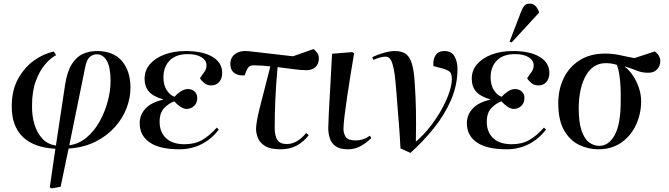

<svg xmlns="http://www.w3.org/2000/svg" viewBox="-20 -811 3698 1061"><path d="M267 230 255 225 286 11Q167 5 105.5 -55Q44 -115 45 -225Q45 -312 80 -375.5Q115 -439 168.5 -477Q222 -515 278 -526L290 -506Q260 -491 229.5 -455.5Q199 -420 178 -363.5Q157 -307 157 -228Q156 -171 170.5 -123.5Q185 -76 214.5 -44.5Q244 -13 289 -7L339 -338Q350 -413 375.5 -454.5Q401 -496 437 -512.5Q473 -529 516 -529Q607 -529 654 -473.5Q701 -418 701 -326Q701 -270 679.5 -213.5Q658 -157 614.5 -108.5Q571 -60 507.5 -28Q444 4 359 10L315 221ZM363 -8Q417 -16 459.5 -52Q502 -88 531 -140.5Q560 -193 575.5 -251.5Q591 -310 591 -363Q591 -440 570 -475.5Q549 -511 515 -511Q494 -511 476.5 -496.5Q459 -482 451 -441Z M972 14Q862 14 807 -24Q752 -62 752 -130Q752 -177 784.5 -211.5Q817 -246 881 -260V-262Q826 -278 802.5 -305.5Q779 -333 779 -376Q779 -423 809 -457Q839 -491 890 -510Q941 -529 1006 -529Q1100 -529 1154 -497Q1208 -465 1208 -407Q1207 -375 1190.5 -357Q1174 -339 1148 -339Q1124 -339 1108.5 -352Q1093 -365 1085 -379Q1104 -405 1112.5 -418.5Q1121 -432 1121 -450Q1121 -478 1093 -495Q1065 -512 1018 -512Q953 -512 918.5 -477.5Q884 -443 883 -385Q883 -342 900.5 -314Q918 -286 944 -276Q959 -293 979 -306Q999 -319 1019 -319Q1039 -319 1054.5 -306Q1070 -293 1070 -269Q1070 -242 1052.5 -225.5Q1035 -209 1011 -209Q995 -209 976.5 -221.5Q958 -234 943 -251Q914 -241 888 -214.5Q862 -188 862 -138Q862 -81 897.5 -47.5Q933 -14 1000 -14Q1056 -14 1096.5 -37Q1137 -60 1178 -106L1189 -95Q1150 -43 1094 -14.5Q1038 14 972 14Z M1530 14Q1474 14 1445 -4Q1416 -22 1405.5 -48Q1395 -74 1395 -99Q1395 -133 1415 -214Q1435 -295 1474 -444Q1426 -450 1382 -450Q1367 -450 1357.5 -443.5Q1348 -437 1338 -411L1333 -395Q1299 -391 1276 -407Q1253 -423 1253 -457Q1253 -494 1280.5 -513.5Q1308 -533 1356 -528L1599 -500L1713 -540Q1724 -531 1733 -518.5Q1742 -506 1742 -488Q1742 -457 1722.5 -440Q1703 -423 1674 -423Q1647 -423 1605 -428.5Q1563 -434 1514 -440Q1505 -342 1501.5 -261.5Q1498 -181 1498 -104Q1498 -61 1512.5 -38Q1527 -15 1565 -15Q1621 -15 1672 -76L1686 -64Q1659 -28 1620.5 -7Q1582 14 1530 14Z M1903 14Q1858 14 1834.5 -3Q1811 -20 1802.5 -47Q1794 -74 1794 -104Q1794 -126 1797 -185.5Q1800 -245 1805 -330Q1810 -415 1815 -514L1926 -523L1937 -517Q1928 -465 1918 -403Q1908 -341 1899 -280.5Q1890 -220 1884 -171.5Q1878 -123 1878 -97Q1878 -75 1890 -55Q1902 -35 1945 -35Q1963 -35 1981.5 -40Q2000 -45 2024 -61L2032 -48Q2004 -21 1972.5 -3.5Q1941 14 1903 14Z M2248 34 2193 9Q2191 -31 2189 -62Q2187 -93 2184.5 -125Q2182 -157 2178.5 -197.5Q2175 -238 2171 -296Q2165 -380 2157 -423.5Q2149 -467 2138 -482.5Q2127 -498 2112 -498Q2096 -498 2077 -492.5Q2058 -487 2044 -480L2037 -495Q2065 -509 2100.5 -519Q2136 -529 2162 -529Q2200 -529 2222.5 -513Q2245 -497 2256.5 -458Q2268 -419 2272 -350Q2277 -277 2278.5 -201.5Q2280 -126 2278 -28Q2325 -69 2361.5 -117Q2398 -165 2424 -213Q2450 -261 2463.5 -303Q2477 -345 2477 -374Q2477 -406 2463.5 -416Q2450 -426 2423 -433L2375 -446Q2372 -484 2387.5 -506.5Q2403 -529 2436 -529Q2475 -529 2491.5 -500Q2508 -471 2508 -429Q2508 -340 2472 -257.5Q2436 -175 2377 -102Q2318 -29 2248 34Z M2780 14Q2670 14 2615 -24Q2560 -62 2560 -130Q2560 -177 2592.5 -211.5Q2625 -246 2689 -260V-262Q2634 -278 2610.5 -305.5Q2587 -333 2587 -376Q2587 -423 2617 -457Q2647 -491 2698 -510Q2749 -529 2814 -529Q2908 -529 2962 -497Q3016 -465 3016 -407Q3015 -375 2998.5 -357Q2982 -339 2956 -339Q2932 -339 2916.5 -352Q2901 -365 2893 -379Q2912 -405 2920.5 -418.5Q2929 -432 2929 -450Q2929 -478 2901 -495Q2873 -512 2826 -512Q2761 -512 2726.5 -477.5Q2692 -443 2691 -385Q2691 -342 2708.5 -314Q2726 -286 2752 -276Q2767 -293 2787 -306Q2807 -319 2827 -319Q2847 -319 2862.5 -306Q2878 -293 2878 -269Q2878 -242 2860.5 -225.5Q2843 -209 2819 -209Q2803 -209 2784.5 -221.5Q2766 -234 2751 -251Q2722 -241 2696 -214.5Q2670 -188 2670 -138Q2670 -81 2705.5 -47.5Q2741 -14 2808 -14Q2864 -14 2904.5 -37Q2945 -60 2986 -106L2997 -95Q2958 -43 2902 -14.5Q2846 14 2780 14ZM2807 -576 2796 -581 2859 -745Q2868 -768 2878 -779.5Q2888 -791 2907 -791Q2926 -791 2938 -779Q2950 -767 2958 -747V-740Z M3286 14Q3230 14 3179 -11Q3128 -36 3096.5 -92Q3065 -148 3065 -240Q3065 -317 3095 -379Q3125 -441 3183 -478Q3241 -515 3325 -515Q3367 -515 3407 -506Q3447 -497 3486 -490L3599 -527Q3615 -514 3622 -500.5Q3629 -487 3629 -475Q3629 -446 3610.5 -427Q3592 -408 3561 -409Q3527 -409 3499.5 -420.5Q3472 -432 3433 -444V-442Q3457 -424 3477.5 -393.5Q3498 -363 3510.5 -326Q3523 -289 3523 -252Q3523 -183 3495 -122Q3467 -61 3414 -23.5Q3361 14 3286 14ZM3292 -5Q3344 -5 3377 -65Q3410 -125 3410 -251Q3411 -291 3409 -331.5Q3407 -372 3401.5 -404.5Q3396 -437 3388 -453Q3370 -458 3357.5 -460Q3345 -462 3327 -462Q3257 -462 3218 -394Q3179 -326 3178 -214Q3178 -136 3193.5 -90Q3209 -44 3235 -24.5Q3261 -5 3292 -5Z"/></svg>

Font: Literata 72pt Medium
Style: Italic
Weight: 500
Italic angle: -2°
Designer: Latin by Veronika Burian and Jose Scaglione. Greek by Irene Vlachou. Cyrillic by Vera Evstafieva
Foundry: TypeTogether
Version: Version 3.002